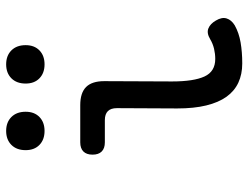

<svg xmlns="http://www.w3.org/2000/svg" viewBox="-114 -704 827 640"><g transform="rotate(-90 300.0 -383.5)"><path d="M349 -224Q349 -152 365.5 -116Q382 -80 424 -80Q441 -80 458 -84Q475 -88 490 -97Q510 -109 525.5 -103Q541 -97 552 -78Q564 -58 559 -42Q554 -26 536 -15Q511 -1 479 4.5Q447 10 409 10Q373 10 345 -3Q317 -16 298 -42.5Q279 -69 269 -110Q259 -151 259 -207L260 -408Q260 -428 250 -438Q240 -448 220 -448H146Q126 -448 115.5 -458.5Q105 -469 105 -489Q105 -509 115.5 -519.5Q126 -530 146 -530H270Q311 -530 330.5 -510.5Q350 -491 350 -450ZM406 -649Q377 -649 359.5 -666Q342 -683 342 -712Q342 -742 359.5 -759.5Q377 -777 406 -777Q435 -777 452.5 -759.5Q470 -742 470 -712Q470 -683 452.5 -666Q435 -649 406 -649ZM184 -649Q155 -649 137.5 -666Q120 -683 120 -712Q120 -742 137.5 -759.5Q155 -777 184 -777Q213 -777 230.5 -759.5Q248 -742 248 -712Q248 -683 230.5 -666Q213 -649 184 -649Z"/></g></svg>

Font: Maple Mono NF
Style: Regular
Weight: 400
Monospace: yes
Designer: subframe7536
Version: Version 7.000